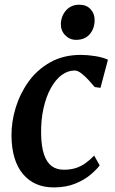

<svg xmlns="http://www.w3.org/2000/svg" viewBox="-20 -806 502 836"><path d="M213.5 10Q129 10 80 -48.2Q31 -106.5 30 -215Q29.5 -275 48.2 -336.8Q67 -398.5 104.5 -450.8Q142 -503 199.2 -535Q256.5 -567 332 -567Q360.5 -567 394 -561.8Q427.5 -556.5 450 -546L417.5 -423.5L392.5 -427Q380.5 -441.5 365 -458.2Q349.5 -475 333.8 -487Q318 -499 305 -499Q275 -499 248.2 -479Q221.5 -459 201.2 -422.2Q181 -385.5 169.5 -334.8Q158 -284 159 -223Q160 -168.5 171.5 -134Q183 -99.5 204.5 -83.2Q226 -67 258 -67Q289 -67 312.2 -75Q335.5 -83 354.2 -97Q373 -111 390 -128.5L414 -86Q401 -68 374 -45.2Q347 -22.5 307 -6.2Q267 10 213.5 10ZM311 -632.5Q283 -632.5 263.5 -653Q244 -673.5 245 -702.5Q246.5 -737.5 268.2 -761.5Q290 -785.5 325.5 -785.5Q356.5 -785.5 374.5 -765.8Q392.5 -746 392 -718.5Q392 -682 370.8 -657.2Q349.5 -632.5 311 -632.5Z"/></svg>

Font: Merriweather 20pt SemiBold
Style: Italic
Weight: 600
Italic angle: -7.8°
Version: Version 2.101